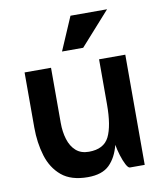

<svg xmlns="http://www.w3.org/2000/svg" viewBox="-82 -781 729 858"><g transform="rotate(-10 283.0 -352.0)"><path d="M296 -714H462L327 -563H231ZM170 -250Q170 -209 180.5 -175Q191 -141 213.5 -121Q236 -101 272 -101Q340 -101 364 -149.5Q388 -198 388 -296V-500H507V0H440Q432 0 422.5 -18Q413 -36 405 -62Q397 -88 393 -111Q379 -55 346 -22.5Q313 10 248 10Q172 10 129 -26Q86 -62 68 -121.5Q50 -181 50 -250V-500H170Z"/></g></svg>

Font: Haskoy Bold
Style: Regular
Weight: 700
Designer: Ertekin Erdin
Foundry: Ertekin Erdin
Version: Version 1.500; ttfautohint (v1.8.3)